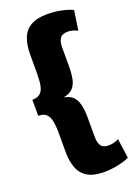

<svg xmlns="http://www.w3.org/2000/svg" viewBox="-170 -873 735 1046"><g transform="rotate(-20 197.5 -349.5)"><path d="M246 108Q186 108 150.5 87.5Q115 67 99.5 27.5Q84 -12 84 -68V-179Q84 -220 78 -247.5Q72 -275 56.5 -289Q41 -303 11 -303V-396Q41 -396 57 -410Q73 -424 78.5 -452Q84 -480 84 -520V-631Q84 -688 99.5 -727Q115 -766 151 -786.5Q187 -807 246 -807Q284 -807 323 -799.5Q362 -792 392 -778L375 -664Q362 -671 347 -675Q332 -679 318 -679Q286 -679 273.5 -661Q261 -643 261 -606V-498Q261 -457 254.5 -425.5Q248 -394 229.5 -375Q211 -356 176 -350Q208 -344 226 -327.5Q244 -311 252.5 -280Q261 -249 261 -201V-93Q261 -56 273.5 -38Q286 -20 318 -20Q332 -20 347.5 -24Q363 -28 376 -35L392 79Q362 92 323 100Q284 108 246 108Z"/></g></svg>

Font: Pathway Extreme Condensed ExtraBold
Style: Regular
Weight: 800
Width: 3
Version: Version 1.001;gftools[0.9.26]